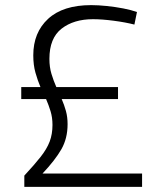

<svg xmlns="http://www.w3.org/2000/svg" viewBox="-20 -730 626 750"><path d="M75 0V-44Q114 -86 138.5 -117Q163 -148 174 -177Q185 -206 185 -242Q185 -271 177.5 -295.5Q170 -320 160 -343H63V-390H138Q127 -416 118.5 -446Q110 -476 110 -514Q110 -603 168 -656.5Q226 -710 336 -710Q364 -710 397.5 -706.5Q431 -703 462 -697Q493 -691 515 -683L505 -634Q470 -643 424 -649Q378 -655 343 -655Q268 -655 220.5 -618Q173 -581 173 -500Q173 -468 181 -441.5Q189 -415 200 -390H441V-343H221Q231 -320 237.5 -296.5Q244 -273 244 -245Q244 -189 219.5 -146.5Q195 -104 146 -52H535V0Z"/></svg>

Font: Georama Light
Style: Regular
Weight: 300
Designer: Jean-Baptiste Levee
Foundry: Production Type
Version: Version 1.000